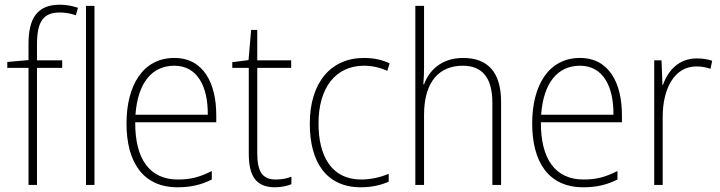

<svg xmlns="http://www.w3.org/2000/svg" viewBox="-20 -785 3057 815"><path d="M244 -497V-529H137V-596C137 -694 164 -732 234 -732C256 -732 281 -728 302 -720L311 -752C289 -759 265 -765 234 -765C139 -765 101 -709 101 -598V-530L11 -522V-497H101V0H137V-497Z M381 0V-760H345V0Z M720 -539C585 -539 517 -420 517 -261C517 -99 585 10 734 10C791 10 835 -1 879 -23V-59C827 -33 789 -23 735 -23C616 -23 553 -109 554 -266H898V-296C898 -430 845 -539 720 -539ZM720 -506C818 -506 863 -418 862 -298H555C565 -435 626 -506 720 -506Z M1150 -23C1091 -23 1072 -61 1072 -135V-497H1216V-529H1072V-658H1046L1035 -530L966 -521V-497H1036V-133C1036 -40 1065 10 1147 10C1176 10 1198 4 1217 -3V-35C1200 -28 1177 -23 1150 -23Z M1512 10C1558 10 1600 0 1630 -14V-47C1596 -33 1555 -23 1513 -23C1387 -23 1332 -123 1332 -261C1332 -413 1405 -506 1525 -506C1558 -506 1592 -499 1624 -484L1634 -516C1603 -531 1567 -539 1525 -539C1383 -539 1295 -433 1295 -260C1295 -97 1365 10 1512 10Z M1780 -502V-760H1743V0H1780V-297C1780 -439 1845 -506 1944 -506C2023 -506 2070 -460 2070 -349V0H2107V-353C2107 -480 2049 -539 1946 -539C1853 -539 1801 -485 1780 -427H1777C1779 -453 1780 -473 1780 -502Z M2442 -539C2307 -539 2239 -420 2239 -261C2239 -99 2307 10 2456 10C2513 10 2557 -1 2601 -23V-59C2549 -33 2511 -23 2457 -23C2338 -23 2275 -109 2276 -266H2620V-296C2620 -430 2567 -539 2442 -539ZM2442 -506C2540 -506 2585 -418 2584 -298H2277C2287 -435 2348 -506 2442 -506Z M2937 -537C2860 -537 2814 -483 2794 -424H2792L2788 -529H2757V0H2793V-289C2793 -408 2842 -503 2936 -503C2959 -503 2977 -499 2996 -493L3003 -527C2983 -534 2961 -537 2937 -537Z"/></svg>

Font: Noto Sans Bengali SemiCondensed ExtraLight
Style: Regular
Weight: 200
Width: 4
Designer: Joana Ranito - Universal Thirst; Jelle Bosma - Monotype Design Team
Foundry: Universal Thirst ehf.
Version: Version 3.000